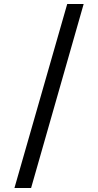

<svg xmlns="http://www.w3.org/2000/svg" viewBox="-20 -812 489 957"><path d="M315 -792H397L135 125H52Z"/></svg>

Font: ubangla15
Style: Book
Weight: 400
Designer: Jelle Bosma - Monotype Design Team
Foundry: Monotype Imaging Inc.
Version: Version 2.003